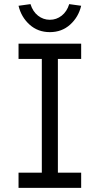

<svg xmlns="http://www.w3.org/2000/svg" viewBox="-20 -912 484 932"><path d="M70 0V-74H183V-626H70V-700H374V-626H261V-74H374V0ZM222 -756Q164 -756 123.5 -792.5Q83 -829 70 -884L128 -892Q139 -856 164.5 -836Q190 -816 222 -816Q254 -816 279.5 -836Q305 -856 316 -892L374 -884Q361 -829 320.5 -792.5Q280 -756 222 -756Z"/></svg>

Font: Lexend Light
Style: Regular
Weight: 300
Designer: Bonnie Shaver-Troup, Thomas Jockin
Foundry: Lexend
Version: Version 1.007; ttfautohint (v1.8.3)